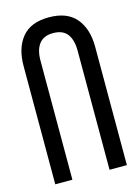

<svg xmlns="http://www.w3.org/2000/svg" viewBox="-109 -771 609 834"><g transform="rotate(-15 195.0 -354.0)"><path d="M34 0H111V-536C111 -568 117.8 -592.8 131.5 -610.5C145.2 -628.2 166 -637 194 -637C223.3 -637 244.7 -628.2 258 -610.5C271.3 -592.8 278 -568 278 -536V0H356V-532C356 -586 342.7 -628.8 316 -660.5C289.3 -692.2 248.7 -708 194 -708C140 -708 99.8 -692.2 73.5 -660.5C47.2 -628.8 34 -586 34 -532Z"/></g></svg>

Font: Bebas Neue Regular two
Style: Regular2
Weight: 400
Designer: Ryoichi Tsunekawa & LGV (GE)
Foundry: Free Software Foundation, Inc.
Version: Version 1.003 August 13, 2016